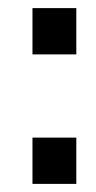

<svg xmlns="http://www.w3.org/2000/svg" viewBox="-20 -549 237 473"><path d="M60 -415V-529H168V-415ZM60 -96V-210H168V-96Z"/></svg>

Font: Oswald
Style: Regular
Weight: 400
Designer: Vernon Adams
Foundry: Vernon Adams
Version: Version 4.103; ttfautohint (v1.8.3)